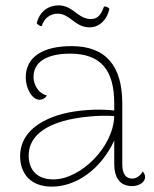

<svg xmlns="http://www.w3.org/2000/svg" viewBox="-20 -684 574 716"><path d="M136 -587C144 -617 169 -633 195 -633C242 -633 259 -582 314 -582C352 -582 380 -612 388 -651C383 -657 377 -660 368 -660C358 -633 347 -613 319 -613C270 -613 253 -664 198 -664C162 -664 127 -642 117 -597C122 -591 129 -586 136 -587ZM512 -45C504 -28 487 -18 474 -18C450 -18 436 -34 436 -71V-298C436 -437 376 -512 247 -512C143 -512 76 -474 76 -395C76 -357 98 -312 128 -312C134 -312 147 -315 155 -328C121 -336 105 -371 105 -397C105 -468 182 -484 241 -484C357 -484 406 -422 406 -298V-272C344 -279 270 -274 212 -259C106 -230 55 -173 55 -102C55 -38 93 12 173 12C262 12 355 -50 406 -160V-73C406 -23 426 10 473 10C495 10 521 -2 521 -24C521 -30 519 -37 512 -45ZM179 -15C111 -15 87 -58 87 -104C87 -166 133 -208 214 -232C264 -247 352 -256 406 -251C403 -136 281 -15 179 -15Z"/></svg>

Font: Arima Koshi Thin
Style: Regular
Weight: 250
Designer: Joana Correia and Natanael Gama
Foundry: NDISCOVER
Version: Version 1.019;PS 001.019;hotconv 1.0.88;makeotf.lib2.5.64775